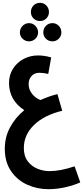

<svg xmlns="http://www.w3.org/2000/svg" viewBox="-20 -953 589 1361"><path d="M549 340Q504 360 444.5 374Q385 388 322 388Q243 388 172.5 356Q102 324 58 259.5Q14 195 14 102Q14 20 50.5 -49Q87 -118 152 -172Q44 -243 44 -365Q44 -422 72.5 -466.5Q101 -511 148 -535.5Q195 -560 249 -560Q295 -560 343 -546L322 -429Q287 -437 259 -437Q224 -437 203.5 -414Q183 -391 183 -357Q183 -318 208 -287Q233 -256 267 -244Q330 -272 387 -286L421 -168Q291 -136 220 -66Q149 4 149 96Q149 154 177 190.5Q205 227 246.5 243.5Q288 260 332 260Q407 260 509 226ZM199 -868Q199 -895 217.5 -914Q236 -933 264 -933Q290 -933 308.5 -914Q327 -895 327 -868Q327 -841 308.5 -822.5Q290 -804 264 -804Q236 -804 217.5 -822.5Q199 -841 199 -868ZM121 -723Q121 -750 140 -769.5Q159 -789 186 -789Q212 -789 231 -769.5Q250 -750 250 -723Q250 -697 231 -678.5Q212 -660 186 -660Q159 -660 140 -678.5Q121 -697 121 -723ZM287 -723Q287 -751 305.5 -770Q324 -789 352 -789Q378 -789 396.5 -770Q415 -751 415 -723Q415 -697 396.5 -678.5Q378 -660 352 -660Q324 -660 305.5 -678.5Q287 -697 287 -723Z"/></svg>

Font: Noto Sans Arabic Cond
Style: Bold
Weight: 700
Width: 3
Designer: Nadine Chahine
Foundry: Monotype Imaging Inc.
Version: Version 1.001